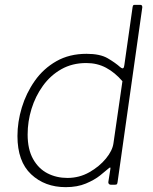

<svg xmlns="http://www.w3.org/2000/svg" viewBox="-20 -762 632 792"><path d="M437 0Q432 0 429 -3.5Q426 -7 427 -12L435 -63Q437 -71 434 -71Q431 -71 424 -64Q415 -56 392.5 -38Q370 -20 334.5 -5Q299 10 251 10Q165 10 108.5 -43Q52 -96 52 -201Q52 -259 70 -318.5Q88 -378 123.5 -428.5Q159 -479 212.5 -509.5Q266 -540 337 -540Q393 -540 424.5 -521.5Q456 -503 476 -485Q485 -478 488.5 -481Q492 -484 493 -494L527 -733Q528 -738 529.5 -740Q531 -742 536 -742H559Q567 -742 567 -732L465 -11Q464 -4 462 -2Q460 0 453 0ZM485 -427Q454 -463 417.5 -482.5Q381 -502 336 -502Q278 -502 233 -476.5Q188 -451 157 -408Q126 -365 110 -313Q94 -261 94 -207Q94 -146 116.5 -106Q139 -66 176 -47Q213 -28 258 -28Q307 -28 348.5 -51.5Q390 -75 417 -108Q444 -141 448 -171Z"/></svg>

Font: Libre Franklin Thin Thin
Style: Italic
Weight: 250
Italic angle: -8°
Version: Version 3.000